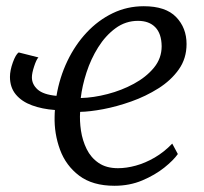

<svg xmlns="http://www.w3.org/2000/svg" viewBox="-20 -587 654 617"><path d="M103.5 -402.5Q97 -396 89.8 -374Q82.5 -352 82.5 -338.5Q82.5 -316 100.8 -299.5Q119 -283 161.5 -279Q171.5 -338.5 196.5 -390.8Q221.5 -443 258.5 -482.5Q295.5 -522 342 -544.5Q388.5 -567 442 -567Q512.5 -567 546 -532.2Q579.5 -497.5 579.5 -445.5Q579.5 -399 554.5 -363.8Q529.5 -328.5 489 -303Q448.5 -277.5 402 -261Q355.5 -244.5 311.8 -236.2Q268 -228 237.5 -227.5Q235.5 -199 240.2 -167.2Q245 -135.5 258.5 -108Q272 -80.5 296.8 -63.5Q321.5 -46.5 359 -46.5Q386.5 -46.5 416.5 -54.8Q446.5 -63 476.8 -80.5Q507 -98 533.5 -125.5L551.5 -92Q537.5 -72 507.8 -48.2Q478 -24.5 437.2 -7.2Q396.5 10 348 10Q277.5 10 234.5 -22.5Q191.5 -55 172.8 -106.2Q154 -157.5 155.5 -212.5Q155.5 -218 155.8 -223.2Q156 -228.5 156.5 -233.5Q115.5 -236.5 82.8 -248.5Q50 -260.5 31 -283.2Q12 -306 12 -340Q12 -360.5 21.2 -386.2Q30.5 -412 40 -418.5ZM423.5 -520Q383.5 -520 351.2 -496.2Q319 -472.5 295.5 -435Q272 -397.5 258 -354.2Q244 -311 239.5 -272Q280.5 -273 325.8 -284.8Q371 -296.5 410.2 -317.8Q449.5 -339 474.5 -369.2Q499.5 -399.5 499.5 -438.5Q499 -479 479 -499.5Q459 -520 423.5 -520Z"/></svg>

Font: Merriweather 20pt Light
Style: Italic
Weight: 300
Italic angle: -7.8°
Version: Version 2.101